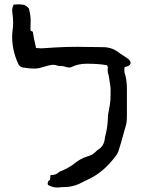

<svg xmlns="http://www.w3.org/2000/svg" viewBox="-20 -835 660 871"><path d="M251 15.1 238.8 15.6Q220.2 15.6 201.2 5.9Q196.3 3.4 196.3 -2.4L196.8 -4.4Q196.8 -14.2 204.6 -17.1Q208 -19 208 -30.3Q208 -41.5 211.4 -41.5L214.8 -41Q233.9 -41 248.5 -55.2Q293.5 -73.2 318.8 -94.2Q344.2 -115.2 376.5 -125.5Q399.9 -130.9 416 -148.4L422.9 -154.8Q450.7 -170.4 455.1 -203.6L457.5 -217.3Q467.8 -255.9 469.2 -295.4Q469.2 -313.5 472.7 -328.6Q480 -363.8 481 -382.8L481.9 -425.8Q481.9 -443.4 472.7 -494.6Q468.3 -504.9 468.3 -516.1L469.2 -528.3Q469.2 -540.5 457.5 -540.5Q422.4 -545.9 373.5 -545.9Q335 -545.9 306.2 -531.7Q301.3 -528.8 295.4 -528.8Q285.2 -528.8 276.1 -532.2Q267.1 -535.6 256.8 -535.6L252.9 -535.2Q247.1 -535.2 238.5 -538.1Q230 -541 218.8 -541Q206.5 -541 159.7 -526.4Q148.4 -523.9 131.8 -523.9Q113.3 -523.9 81.1 -529.3Q67.4 -532.7 61.5 -548.3Q35.2 -606.4 35.2 -668.5Q35.2 -685.5 37.4 -700.2Q39.6 -714.8 39.6 -731.9Q39.6 -752.9 36.1 -776.9L35.2 -786.6Q35.2 -799.8 42 -814L62 -815.4Q72.8 -815.4 85.7 -813.5Q98.6 -811.5 111.3 -795.9L114.7 -780.8Q118.2 -764.2 119.1 -748.5L118.2 -697.8Q122.6 -692.4 126.2 -692.4Q129.9 -692.4 130.4 -682.4Q130.9 -672.4 143.6 -617.2L168 -615.7L229 -619.6Q278.3 -622.6 330.6 -622.6L447.3 -621.1Q491.2 -621.1 525.4 -591.8L553.2 -573.7Q572.3 -561.5 572.3 -550.3Q572.3 -536.6 549.8 -531.7L545.4 -530.3L543.9 -517.1Q543.9 -504.4 548.8 -493.2Q555.7 -464.4 555.7 -433.1V-307.1Q555.7 -286.6 553.2 -273.9Q523.4 -166 517.6 -149.9L516.6 -147.5Q512.7 -138.2 508.3 -131.8Q451.2 -52.7 376.5 -19.5L353.5 -8.3Q314.5 13.7 269.5 13.7Q258.8 13.7 251 15.1Z"/></svg>

Font: Kurland
Style: Regular
Weight: 400
Designer: GGBot
Version: 0.22